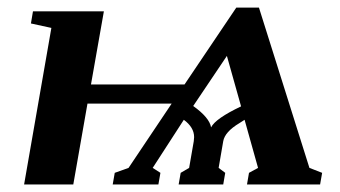

<svg xmlns="http://www.w3.org/2000/svg" viewBox="-20 -489 902 509"><path d="M828.6 0H634.8L640.1 -30.8L664.1 -43.9L628.4 -171.4L614.7 -162.6Q576.2 -139.6 571.8 -114.7L559.6 -43.9L577.1 -30.8L571.8 0H453.6L459 -30.8L481.4 -43.9L493.7 -114.7L494.6 -125.5Q494.6 -151.4 467.3 -171.4L384.8 -43.9L405.3 -30.8L399.9 0H278.8L284.2 -30.8L320.8 -43.9L435.1 -214.4H211.9L174.3 0H43.9L116.2 -415L62 -426.8L67.4 -459H255.4L221.2 -265.1H469.2L606.4 -468.8H666.5L800.3 -43.9L834 -30.8ZM492.2 -208Q535.2 -177.2 539.6 -151.4Q551.3 -174.8 619.1 -207L581.5 -340.8Z"/></svg>

Font: Tinos
Style: Bold Italic
Weight: 700
Italic angle: -16.333°
Designer: Steve Matteson
Foundry: Monotype Imaging Inc.
Version: Version 1.23